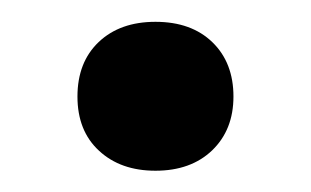

<svg xmlns="http://www.w3.org/2000/svg" viewBox="-20 -368 285 176"><path d="M122.5 -211.5Q90.5 -211.5 70.8 -229.8Q51 -248 51 -279.5Q51 -311 70.5 -329.5Q90 -348 122.5 -348Q155.5 -348 174.8 -329.2Q194 -310.5 194 -279.5Q194 -249 174.5 -230.2Q155 -211.5 122.5 -211.5Z"/></svg>

Font: Encode Sans SC Medium
Style: Regular
Weight: 500
Version: Version 3.002